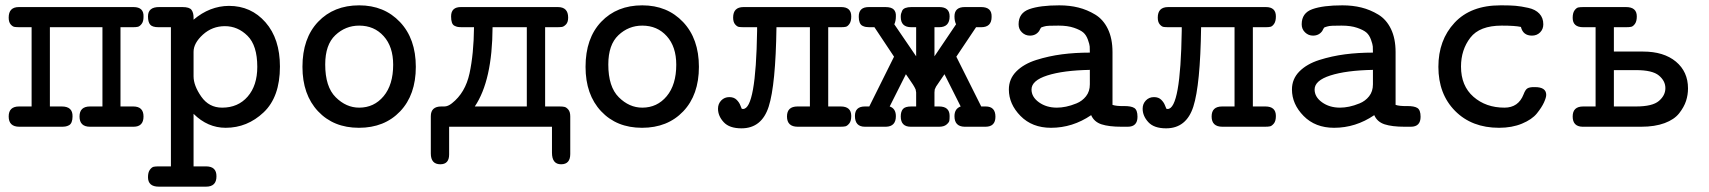

<svg xmlns="http://www.w3.org/2000/svg" viewBox="-20 -470 6339 712"><path d="M12.2 -38.1Q12.2 -75.2 50.8 -75.2H97.2V-369.1H55.2Q42 -369.1 34.4 -370.1Q26.9 -371.1 19.5 -379.6Q12.2 -388.2 12.2 -404.8Q12.2 -443.8 49.8 -443.8H475.1Q514.2 -443.8 512.2 -407.2Q512.2 -390.1 505.1 -381.1Q498 -372.1 491 -370.6Q483.9 -369.1 473.1 -369.1H426.8V-75.2H474.1Q512.2 -75.2 512.2 -38.1Q512.2 0 475.1 0H314Q274.9 0 274.9 -38.1Q274.9 -75.2 314 -75.2H359.9V-369.1H165V-75.2H209Q250 -75.2 249 -38.1Q249 -25.9 245.6 -17.3Q242.2 -8.8 235.6 -5.4Q229 -2 222.9 -1Q216.8 0 209 0H51.8Q12.2 0 12.2 -38.1Z M528.8 187Q528.8 168.9 535.9 159.4Q543 149.9 550 148.4Q557.1 147 567.9 147H613.8V-369.1H567.9Q544.9 -369.1 536.9 -378.7Q528.8 -388.2 528.8 -409.2Q528.8 -444.3 570.8 -443.8H656.7Q682.6 -443.8 690.2 -433.3Q697.8 -422.9 697.8 -404.8V-397Q757.8 -447.8 829.1 -448.2Q911.1 -448.2 964.6 -387.2Q1018.1 -326.2 1018.1 -223.1Q1018.1 -110.4 957.5 -53.2Q897 3.9 816.9 3.9Q750 3.9 697.8 -47.9V147H744.1Q783.2 147 782.7 184.1Q782.7 222.2 744.1 222.2H568.8Q528.8 222.2 528.8 187ZM697.8 -187Q697.8 -152.8 726.3 -111.8Q754.9 -70.8 803.7 -70.8Q862.8 -70.8 898.4 -111.8Q934.1 -152.8 934.1 -222.2Q934.1 -301.3 897.9 -337.2Q861.8 -373 814 -373Q767.1 -373 732.4 -341.6Q697.8 -310.1 697.8 -277.8Z M1101.6 -222.2Q1101.6 -328.1 1159.7 -389.2Q1217.8 -450.2 1312 -450.2Q1404.8 -450.2 1463.4 -388.2Q1522 -326.2 1522 -222.2Q1522 -118.2 1463.9 -57.1Q1405.8 3.9 1311 3.9Q1216.8 3.9 1159.2 -57.6Q1101.6 -119.1 1101.6 -222.2ZM1186 -231Q1186 -147.9 1224.9 -109.4Q1263.7 -70.8 1312 -70.8Q1367.2 -70.8 1402.6 -113.3Q1438 -155.8 1438 -230Q1438 -296.9 1402.8 -335.9Q1367.7 -375 1312 -375Q1261.2 -375 1223.6 -339.6Q1186 -304.2 1186 -231Z M1577.6 -39.1Q1577.6 -75.2 1616.7 -75.2H1627.9Q1641.1 -75.2 1655.8 -86.9Q1705.6 -126 1721.2 -198Q1736.8 -270 1737.8 -369.1H1695.8Q1683.6 -369.1 1677.7 -370.1Q1671.9 -371.1 1665.3 -374.5Q1658.7 -377.9 1655.8 -386.5Q1652.8 -395 1652.8 -409.2Q1652.8 -444.3 1689.9 -443.8H2048.8Q2086.9 -443.8 2086.9 -404.8Q2086.9 -387.7 2078.9 -379.4Q2070.8 -371.1 2063.7 -370.1Q2056.6 -369.1 2043.9 -369.1H2001.5V-75.2H2054.7Q2066.9 -75.2 2073.7 -73.5Q2080.6 -71.8 2087.6 -63.5Q2094.7 -55.2 2094.7 -38.1V101.1Q2094.7 139.2 2060.8 139.2Q2026.9 139.2 2026.9 96.2V0H1645.5V103Q1645.5 139.2 1612.8 139.2Q1577.6 139.2 1577.6 99.1ZM1740.7 -75.2H1933.6V-369.1H1806.6Q1805.7 -171.4 1740.7 -75.2Z M2151.4 -222.2Q2151.4 -328.1 2209.5 -389.2Q2267.6 -450.2 2361.8 -450.2Q2454.6 -450.2 2513.2 -388.2Q2571.8 -326.2 2571.8 -222.2Q2571.8 -118.2 2513.7 -57.1Q2455.6 3.9 2360.8 3.9Q2266.6 3.9 2209 -57.6Q2151.4 -119.1 2151.4 -222.2ZM2235.8 -231Q2235.8 -147.9 2274.7 -109.4Q2313.5 -70.8 2361.8 -70.8Q2417 -70.8 2452.4 -113.3Q2487.8 -155.8 2487.8 -230Q2487.8 -296.9 2452.6 -335.9Q2417.5 -375 2361.8 -375Q2311 -375 2273.4 -339.6Q2235.8 -304.2 2235.8 -231Z M2642.6 -66.9Q2642.6 -85 2654.5 -97.4Q2666.5 -109.9 2684.6 -109.9Q2701.7 -109.9 2711.7 -99.9Q2721.7 -89.8 2725.6 -78.9Q2729.5 -67.9 2730.5 -66.9Q2732.4 -65.9 2735.4 -65.9Q2783.2 -65.9 2787.6 -356Q2787.6 -365.7 2787.6 -369.1H2740.7Q2727.5 -369.1 2720.5 -370.1Q2713.4 -371.1 2706.1 -379.6Q2698.7 -388.2 2698.7 -404.8Q2698.7 -443.8 2737.3 -443.8H3099.6Q3136.7 -443.8 3136.7 -409.2Q3136.7 -391.1 3130.1 -381.6Q3123.5 -372.1 3116.5 -370.6Q3109.4 -369.1 3098.6 -369.1H3051.3V-75.2H3097.7Q3136.7 -75.2 3136.7 -40Q3136.7 -21 3129.2 -12Q3121.6 -2.9 3115 -1.5Q3108.4 0 3095.7 0H2938.5Q2898.4 0 2898.4 -38.1Q2898.4 -75.2 2937.5 -75.2H2983.4V-369.1H2859.4Q2856.4 -155.3 2830.6 -74.7Q2804.7 5.9 2729.5 5.9Q2684.6 5.9 2663.6 -17.1Q2642.6 -40 2642.6 -66.9Z M3150.4 -40Q3150.4 -75.2 3187.5 -75.2H3203.6L3295.4 -259.8L3222.7 -369.1H3203.6Q3196.8 -369.1 3190.7 -370.1Q3184.6 -371.1 3178 -374.5Q3171.4 -377.9 3168 -386.5Q3164.6 -395 3164.6 -407.2Q3163.6 -444.3 3202.6 -443.8H3263.2Q3285.2 -443.8 3294.2 -434.8Q3303.2 -425.8 3302.2 -409.2Q3302.2 -392.1 3296.4 -379.9L3377.4 -261.2V-369.1H3359.4Q3320.3 -369.1 3320.3 -407.2Q3320.3 -414.1 3321.3 -418.5Q3322.3 -422.9 3325.4 -429.9Q3328.6 -437 3337.4 -440.4Q3346.2 -443.8 3359.4 -443.8H3463.4Q3501.5 -443.8 3501.5 -409.2Q3501.5 -369.1 3462.4 -369.1H3445.3V-261.2L3525.4 -379.9Q3519.5 -392.1 3519.5 -409.2Q3519.5 -444.3 3558.6 -443.8H3618.7Q3658.7 -443.8 3657.2 -407.2Q3657.2 -369.1 3618.7 -369.1H3599.6L3526.4 -259.8L3618.7 -75.2H3635.3Q3671.4 -75.2 3671.4 -37.1Q3671.4 0 3634.3 0H3556.6Q3519.5 -1 3519.5 -39.1Q3519.5 -66.9 3542.5 -75.2L3482.4 -194.8L3451.2 -148.9L3446.3 -138.2L3445.3 -127V-75.2H3462.4Q3501.5 -75.2 3501.5 -40Q3501.5 -28.8 3500.5 -22.5Q3499.5 -16.1 3490 -8.1Q3480.5 0 3462.4 0H3357.4Q3320.3 0 3320.3 -38.1Q3320.3 -56.2 3328.4 -65.7Q3336.4 -75.2 3359.4 -75.2H3377.4V-127L3375.5 -138.2Q3371.6 -147 3365.5 -156.5Q3359.4 -166 3351.3 -177.5Q3343.3 -189 3339.4 -194.8L3279.3 -75.2Q3302.2 -67.4 3302.2 -39.1Q3302.2 -1 3265.6 0H3187.5Q3150.4 0 3150.4 -40Z M3721.2 -138.2Q3721.2 -177.2 3748.8 -205.1Q3776.4 -232.9 3822.8 -247.6Q3869.1 -262.2 3918.2 -268.6Q3967.3 -274.9 4021.5 -274.9Q4021.5 -290 4021 -297.6Q4020.5 -305.2 4014.4 -322.5Q4008.3 -339.8 3997.3 -349.4Q3986.3 -358.9 3962.9 -366.9Q3939.5 -375 3905.3 -375Q3884.3 -375 3871.3 -374.5Q3858.4 -374 3851.3 -371.6Q3844.2 -369.1 3842.3 -368.7Q3840.3 -368.2 3837.4 -362.5Q3834.5 -356.9 3833.5 -355Q3821.3 -337.9 3799.3 -337.9Q3782.2 -337.9 3769.8 -349.9Q3757.3 -361.8 3757.3 -379.9Q3757.3 -421.9 3796.9 -436Q3836.4 -450.2 3908.2 -450.2Q3946.3 -450.2 3978.8 -442.1Q4011.2 -434.1 4041.3 -416Q4071.3 -397.9 4088.4 -362.5Q4105.5 -327.1 4105.5 -276.9V-81.1Q4119.6 -76.2 4147 -76.7Q4174.3 -77.1 4186.3 -69.6Q4198.2 -62 4198.2 -37.1Q4198.2 0 4162.1 0H4139.2Q4092.3 0 4064.7 -9Q4037.1 -18.1 4026.4 -43Q3957.5 3.9 3877.4 3.9Q3807.6 3.9 3764.4 -40Q3721.2 -84 3721.2 -138.2ZM3805.2 -138.2Q3805.2 -110.4 3832.8 -90.6Q3860.4 -70.8 3899.4 -70.8Q3915.5 -70.8 3933.3 -74.5Q3951.2 -78.1 3972.2 -86.7Q3993.2 -95.2 4007.3 -113Q4021.5 -130.9 4021.5 -157.2V-210.9Q3922.4 -209 3863.8 -190.2Q3805.2 -171.4 3805.2 -138.2Z M4217.3 -66.9Q4217.3 -85 4229.2 -97.4Q4241.2 -109.9 4259.3 -109.9Q4276.4 -109.9 4286.4 -99.9Q4296.4 -89.8 4300.3 -78.9Q4304.2 -67.9 4305.2 -66.9Q4307.1 -65.9 4310.1 -65.9Q4357.9 -65.9 4362.3 -356Q4362.3 -365.7 4362.3 -369.1H4315.4Q4302.2 -369.1 4295.2 -370.1Q4288.1 -371.1 4280.8 -379.6Q4273.4 -388.2 4273.4 -404.8Q4273.4 -443.8 4312 -443.8H4674.3Q4711.4 -443.8 4711.4 -409.2Q4711.4 -391.1 4704.8 -381.6Q4698.2 -372.1 4691.2 -370.6Q4684.1 -369.1 4673.3 -369.1H4626V-75.2H4672.4Q4711.4 -75.2 4711.4 -40Q4711.4 -21 4703.9 -12Q4696.3 -2.9 4689.7 -1.5Q4683.1 0 4670.4 0H4513.2Q4473.1 0 4473.1 -38.1Q4473.1 -75.2 4512.2 -75.2H4558.1V-369.1H4434.1Q4431.2 -155.3 4405.3 -74.7Q4379.4 5.9 4304.2 5.9Q4259.3 5.9 4238.3 -17.1Q4217.3 -40 4217.3 -66.9Z M4771 -138.2Q4771 -177.2 4798.6 -205.1Q4826.2 -232.9 4872.6 -247.6Q4918.9 -262.2 4968 -268.6Q5017.1 -274.9 5071.3 -274.9Q5071.3 -290 5070.8 -297.6Q5070.3 -305.2 5064.2 -322.5Q5058.1 -339.8 5047.1 -349.4Q5036.1 -358.9 5012.7 -366.9Q4989.3 -375 4955.1 -375Q4934.1 -375 4921.1 -374.5Q4908.2 -374 4901.1 -371.6Q4894 -369.1 4892.1 -368.7Q4890.1 -368.2 4887.2 -362.5Q4884.3 -356.9 4883.3 -355Q4871.1 -337.9 4849.1 -337.9Q4832 -337.9 4819.6 -349.9Q4807.1 -361.8 4807.1 -379.9Q4807.1 -421.9 4846.7 -436Q4886.2 -450.2 4958 -450.2Q4996.1 -450.2 5028.6 -442.1Q5061 -434.1 5091.1 -416Q5121.1 -397.9 5138.2 -362.5Q5155.3 -327.1 5155.3 -276.9V-81.1Q5169.4 -76.2 5196.8 -76.7Q5224.1 -77.1 5236.1 -69.6Q5248 -62 5248 -37.1Q5248 0 5211.9 0H5189Q5142.1 0 5114.5 -9Q5086.9 -18.1 5076.2 -43Q5007.3 3.9 4927.2 3.9Q4857.4 3.9 4814.2 -40Q4771 -84 4771 -138.2ZM4855 -138.2Q4855 -110.4 4882.6 -90.6Q4910.2 -70.8 4949.2 -70.8Q4965.3 -70.8 4983.2 -74.5Q5001 -78.1 5022 -86.7Q5043 -95.2 5057.1 -113Q5071.3 -130.9 5071.3 -157.2V-210.9Q4972.2 -209 4913.6 -190.2Q4855 -171.4 4855 -138.2Z M5314 -222.2Q5314 -321.3 5374 -385.7Q5434.1 -450.2 5543.9 -450.2H5550.8Q5580.6 -450.2 5600.3 -448.5Q5620.1 -446.8 5647 -440.9Q5673.8 -435.1 5688.5 -419.4Q5703.1 -403.8 5703.1 -379.9Q5703.1 -361.8 5691.2 -349.9Q5679.2 -337.9 5661.1 -337.9Q5627.9 -337.9 5620.1 -370.1Q5599.1 -375 5548.8 -375Q5466.8 -375 5432.4 -330.1Q5397.9 -285.2 5397.9 -223.1Q5397.9 -151.4 5444.1 -111.1Q5490.2 -70.8 5559.1 -70.8Q5610.8 -70.8 5629.9 -120.1Q5636.7 -138.2 5644.8 -142.6Q5652.8 -147 5668 -147H5671.9Q5713.9 -147 5713.9 -118.2Q5713.9 -108.4 5705.6 -90.1Q5697.3 -71.8 5679.2 -49.3Q5661.1 -26.9 5624 -11.5Q5586.9 3.9 5539.1 3.9Q5438 3.9 5376 -58.6Q5314 -121.1 5314 -222.2Z M5851.1 -75.2H5897V-369.1H5851.1Q5812 -369.1 5812 -403.8Q5812 -421.9 5818.8 -431.4Q5825.7 -440.9 5832.8 -442.4Q5839.8 -443.8 5852.1 -443.8H6009.8Q6049.8 -443.8 6049.8 -409.2Q6049.8 -391.1 6043 -381.6Q6036.1 -372.1 6029.1 -370.6Q6022 -369.1 6009.8 -369.1H5964.8V-278.8H6072.8Q6149.9 -278.8 6194.8 -241.5Q6239.7 -204.1 6239.7 -142.1Q6239.7 -118.2 6232.4 -95.7Q6225.1 -73.2 6207 -50Q6189 -26.9 6152.8 -13.4Q6116.7 0 6065.9 0H5848.1Q5812 -1 5812 -38.1Q5812 -75.2 5851.1 -75.2ZM5964.8 -75.2H6046.9Q6107.9 -75.2 6131.8 -95.7Q6155.8 -116.2 6155.8 -143.1Q6155.8 -169.9 6131.8 -189.9Q6107.9 -210 6046.9 -210H5964.8Z"/></svg>

Font: CMU Typewriter Text
Style: Bold
Weight: 700
Version: Version 0.7.0